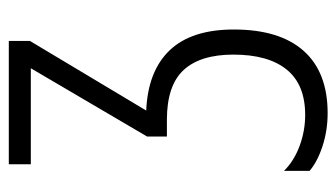

<svg xmlns="http://www.w3.org/2000/svg" viewBox="-184 -570 764 436"><g transform="rotate(-90 198.0 -352.0)"><path d="M323 -714V-666L165 -402Q255 -398 302 -348.5Q349 -299 349 -203Q349 -99 300.5 -44.5Q252 10 159 10Q120 10 84.5 -1.5Q49 -13 28 -31V-89Q51 -66 85 -53.5Q119 -41 155 -41Q224 -41 258 -83Q292 -125 292 -204Q292 -279 257 -317Q222 -355 144 -355H106V-400L261 -664H43V-714Z"/></g></svg>

Font: Noto Sans ExtraCondensed Light
Style: Regular
Weight: 300
Width: 2
Designer: Monotype Design Team
Foundry: Monotype Imaging Inc.
Version: Version 2.013; ttfautohint (v1.8.4.7-5d5b)